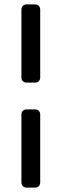

<svg xmlns="http://www.w3.org/2000/svg" viewBox="-20 -849 278 869"><path d="M100 -475Q90 -475 83.5 -481.5Q77 -488 77 -498V-806Q77 -816 83.5 -822.5Q90 -829 100 -829H139Q149 -829 155.5 -822.5Q162 -816 162 -806V-498Q162 -488 155.5 -481.5Q149 -475 139 -475ZM100 0Q90 0 83.5 -6.5Q77 -13 77 -23V-331Q77 -341 83.5 -347.5Q90 -354 100 -354H139Q149 -354 155.5 -347.5Q162 -341 162 -331V-23Q162 -13 155.5 -6.5Q149 0 139 0Z"/></svg>

Font: RubikRegular
Style: Regular
Weight: 400
Designer: Hubert and Fischer
Foundry: Hubert and Fischer
Version: Version 2.300;gftools[0.9.30]